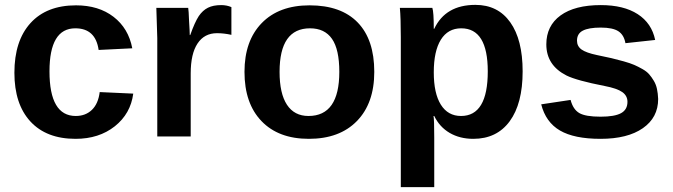

<svg xmlns="http://www.w3.org/2000/svg" viewBox="-20 -560 2762 788"><path d="M290 9.8Q170.4 9.8 104.7 -61.5Q39.1 -132.8 39.1 -261.2Q39.1 -392.6 105.2 -465.3Q171.4 -538.1 292 -538.1Q384.8 -538.1 446 -491Q507.3 -443.8 522.9 -361.8L384.8 -355Q372.1 -443.8 289.1 -443.8Q183.1 -443.8 183.1 -267.1Q183.1 -84 291 -84Q331.1 -84 357.2 -109.1Q383.3 -134.3 389.2 -182.1L526.9 -175.8Q516.1 -93.3 451.2 -41.7Q386.2 9.8 290 9.8Z M762.7 0H625.5V-403.8Q625.5 -412.6 621.6 -527.8H752.4Q754.4 -517.6 755.9 -475.1Q758.8 -430.2 758.8 -416H760.7Q779.3 -468.8 795.9 -494.1Q812 -517.6 833.5 -528.3Q855 -539.1 887.7 -539.1Q910.6 -539.1 929.7 -530.8V-417Q898.9 -423.8 870.6 -423.8Q818.8 -423.8 790.8 -381.6Q762.7 -339.4 762.7 -258.8Z M1516.1 -265.1Q1516.1 -136.2 1444.8 -63.2Q1373.5 9.8 1247.6 9.8Q1123 9.8 1053.2 -63Q983.4 -135.7 983.4 -265.1Q983.4 -392.6 1054.2 -465.3Q1125 -538.1 1250.5 -538.1Q1379.9 -538.1 1448 -467.8Q1516.1 -397.5 1516.1 -265.1ZM1372.6 -265.1Q1372.6 -357.4 1342.5 -400.6Q1312.5 -443.8 1252.4 -443.8Q1127.4 -443.8 1127.4 -265.1Q1127.4 -176.3 1157.7 -130.1Q1188 -84 1246.1 -84Q1372.6 -84 1372.6 -265.1Z M2125 -267.1Q2125 -134.8 2072 -62.5Q2019 9.8 1922.4 9.8Q1867.2 9.8 1825.4 -14.6Q1783.7 -39.1 1762.2 -84H1759.3Q1762.2 -69.3 1762.2 4.9V208H1625V-407.2Q1625 -486.8 1621.1 -527.8H1754.4Q1760.3 -510.7 1760.3 -441.9H1762.2Q1808.6 -540 1931.2 -540Q2023.4 -540 2074.2 -468.5Q2125 -397 2125 -267.1ZM1981.9 -267.1Q1981.9 -443.8 1873 -443.8Q1818.4 -443.8 1789.3 -397Q1760.3 -350.1 1760.3 -263.2Q1760.3 -176.8 1789.3 -130.4Q1818.4 -84 1872.1 -84Q1981.9 -84 1981.9 -267.1Z M2681.2 -153.8Q2681.2 -77.6 2618.4 -33.9Q2555.7 9.8 2444.8 9.8Q2336.4 9.8 2278.1 -24.4Q2219.7 -58.6 2201.2 -131.8L2321.8 -149.9Q2332 -110.8 2357.7 -95.9Q2383.3 -81.1 2444.8 -81.1Q2502.4 -81.1 2528.8 -95.5Q2555.2 -109.9 2555.2 -142.1Q2555.2 -167 2533.9 -182.1Q2512.7 -197.3 2461.9 -207Q2346.7 -229.5 2305.2 -250Q2222.2 -292 2222.2 -377.9Q2222.2 -454.1 2280.5 -496.6Q2338.9 -539.1 2445.8 -539.1Q2539.6 -539.1 2597.2 -502Q2654.8 -464.8 2668.9 -396L2546.9 -382.8Q2541 -416.5 2518.1 -431.6Q2495.1 -446.8 2445.8 -446.8Q2396 -446.8 2372.1 -434.3Q2348.1 -421.9 2348.1 -393.1Q2348.1 -370.1 2366.9 -356.7Q2385.7 -343.3 2430.2 -334Q2466.3 -326.7 2489.5 -321.3Q2512.7 -315.9 2539.6 -308.3Q2566.4 -300.8 2582.8 -293.7Q2599.1 -286.6 2616.7 -276.6Q2634.3 -266.6 2644.3 -255.1Q2654.3 -243.7 2663.3 -228.5Q2672.4 -213.4 2676.3 -195.1Q2680.2 -176.8 2681.2 -153.8Z"/></svg>

Font: Libra Sans Modern
Style: Bold
Weight: 700
Foundry: Stefan Peev, Context Ltd
Version: Version 1.000